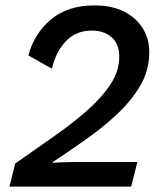

<svg xmlns="http://www.w3.org/2000/svg" viewBox="-20 -690 597 710"><path d="M15 0 36 -85Q111 -138 180.5 -186.5Q250 -235 304 -283Q358 -331 389.5 -379.5Q421 -428 421 -480Q421 -528 392.5 -552.5Q364 -577 320 -577Q261 -577 223.5 -537.5Q186 -498 172 -436L85 -485Q107 -567 169 -618.5Q231 -670 329 -670Q393 -670 438 -647.5Q483 -625 507.5 -586Q532 -547 532 -497Q532 -429 498 -372Q464 -315 410 -265Q356 -215 293.5 -171.5Q231 -128 173 -89V-88Q187 -89 212 -90Q237 -91 254 -91H488L465 0Z"/></svg>

Font: Kantumruy Pro Medium
Style: Italic
Weight: 500
Italic angle: -13°
Designer: Sovichet Tep
Foundry: Sovichet Tep
Version: Version 1.002